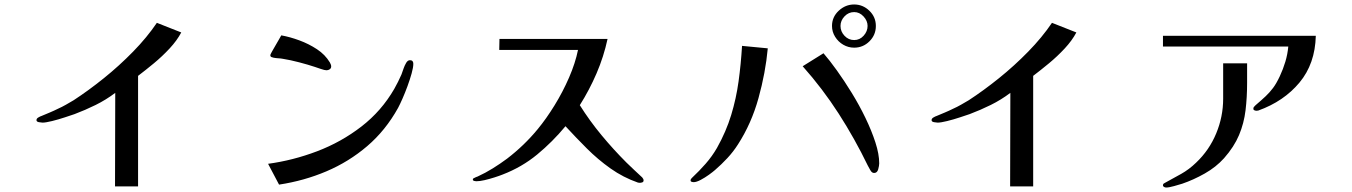

<svg xmlns="http://www.w3.org/2000/svg" viewBox="-20 -831 6040 858"><path d="M790 -686Q771 -650 738 -614.5Q705 -579 667.5 -548Q630 -517 597 -492V2H494L495 -416Q454 -385 407.5 -362Q361 -339 313 -321Q298 -316 269.5 -306.5Q241 -297 212.5 -290Q184 -283 170 -283Q165 -283 154 -285Q143 -287 143 -294Q143 -299 146 -302Q149 -305 153 -307Q156 -309 159.5 -310.5Q163 -312 166 -313Q185 -321 203 -328.5Q221 -336 239 -345Q257 -353 274.5 -363Q292 -373 309 -383Q375 -426 444 -481.5Q513 -537 575 -600.5Q637 -664 681 -729Z M1827 -546Q1827 -530 1819.5 -503Q1812 -476 1801 -446Q1790 -416 1778.5 -390Q1767 -364 1759 -349Q1703 -248 1621 -178Q1539 -108 1439 -65.5Q1339 -23 1227 -6L1178 -99Q1289 -114 1397 -155Q1505 -196 1595 -265.5Q1685 -335 1742 -434Q1751 -450 1759 -466Q1767 -482 1774 -498Q1779 -512 1783.5 -525Q1788 -538 1795 -550Q1802 -562 1812 -562Q1827 -562 1827 -546ZM1460 -534Q1460 -526 1453.5 -521.5Q1447 -517 1439 -517Q1431 -517 1413.5 -523Q1396 -529 1387 -532Q1357 -542 1317 -552.5Q1277 -563 1245 -568Q1235 -570 1224.5 -570.5Q1214 -571 1203 -573Q1198 -574 1193 -576Q1188 -578 1188 -585Q1188 -587 1194.5 -599Q1201 -611 1210 -626Q1219 -641 1226.5 -654.5Q1234 -668 1237 -673Q1276 -666 1318 -650.5Q1360 -635 1396.5 -611Q1433 -587 1454 -552Q1456 -548 1458 -543.5Q1460 -539 1460 -534Z M2856 -25Q2856 -18 2850 -16Q2844 -14 2839 -14Q2834 -14 2831 -15Q2765 -38 2708.5 -78Q2652 -118 2602.5 -167.5Q2553 -217 2507 -267Q2449 -197 2380.5 -140.5Q2312 -84 2226 -51Q2211 -45 2189 -38Q2167 -31 2145.5 -26Q2124 -21 2108 -21Q2105 -21 2099 -22.5Q2093 -24 2093 -28Q2093 -34 2100 -36Q2104 -38 2107 -39.5Q2110 -41 2114 -42Q2149 -58 2182 -78.5Q2215 -99 2246 -122Q2323 -181 2383 -254Q2421 -300 2458 -360Q2495 -420 2523 -484.5Q2551 -549 2563 -608H2211L2212 -657H2695Q2678 -578 2646 -503.5Q2614 -429 2571 -361Q2615 -291 2668 -227Q2721 -163 2779 -105Q2796 -88 2814 -71.5Q2832 -55 2850 -38Q2852 -35 2854 -32Q2856 -29 2856 -25Z M3857 -715Q3857 -738 3839 -757.5Q3821 -777 3797 -777Q3772 -777 3754 -758Q3736 -739 3736 -715Q3736 -690 3754 -671Q3772 -652 3797 -652Q3822 -652 3839.5 -671.5Q3857 -691 3857 -715ZM3411 -615Q3401 -506 3369.5 -392.5Q3338 -279 3278 -186Q3257 -153 3230.5 -124.5Q3204 -96 3175 -71Q3166 -63 3148 -50Q3130 -37 3111 -27Q3092 -17 3080 -17Q3076 -17 3071 -18.5Q3066 -20 3066 -25Q3066 -29 3068.5 -32Q3071 -35 3073 -37Q3105 -67 3133.5 -99.5Q3162 -132 3184 -170Q3225 -243 3247.5 -317Q3270 -391 3280.5 -467.5Q3291 -544 3296 -626ZM3909 -101Q3909 -91 3904.5 -74.5Q3900 -58 3886 -58Q3876 -58 3869 -71Q3862 -84 3858 -91Q3800 -211 3728 -323Q3656 -435 3567 -535L3660 -593Q3687 -562 3720 -516Q3753 -470 3786.5 -415.5Q3820 -361 3847.5 -304Q3875 -247 3892 -194.5Q3909 -142 3909 -101ZM3894 -715Q3894 -675 3865.5 -646.5Q3837 -618 3797 -618Q3771 -618 3748.5 -631Q3726 -644 3712 -666.5Q3698 -689 3698 -715Q3698 -755 3728 -783Q3758 -811 3797 -811Q3836 -811 3865 -783Q3894 -755 3894 -715Z M4790 -686Q4771 -650 4738 -614.5Q4705 -579 4667.5 -548Q4630 -517 4597 -492V2H4494L4495 -416Q4454 -385 4407.5 -362Q4361 -339 4313 -321Q4298 -316 4269.5 -306.5Q4241 -297 4212.5 -290Q4184 -283 4170 -283Q4165 -283 4154 -285Q4143 -287 4143 -294Q4143 -299 4146 -302Q4149 -305 4153 -307Q4156 -309 4159.5 -310.5Q4163 -312 4166 -313Q4185 -321 4203 -328.5Q4221 -336 4239 -345Q4257 -353 4274.5 -363Q4292 -373 4309 -383Q4375 -426 4444 -481.5Q4513 -537 4575 -600.5Q4637 -664 4681 -729Z M5553 -461Q5553 -396 5546 -338Q5539 -280 5517 -227.5Q5495 -175 5450 -124Q5414 -84 5363.5 -55.5Q5313 -27 5263 -10Q5250 -6 5227 0.5Q5204 7 5191 7Q5187 7 5182 4.5Q5177 2 5177 -3Q5177 -8 5180 -10.5Q5183 -13 5186 -14Q5223 -34 5258.5 -54Q5294 -74 5325 -104Q5384 -160 5415 -235Q5446 -310 5446 -390V-548H5553ZM5860 -671Q5857 -546 5787 -462Q5717 -378 5603 -337Q5600 -336 5595 -336Q5591 -336 5586 -338Q5581 -340 5581 -345Q5581 -350 5583 -352.5Q5585 -355 5588 -358Q5589 -359 5589.5 -359.5Q5590 -360 5591 -361Q5618 -384 5636 -401Q5654 -418 5669 -438Q5684 -458 5699 -490Q5714 -522 5724 -555.5Q5734 -589 5737 -623H5177V-671Z"/></svg>

Font: Kaisei Opti Medium
Style: Regular
Weight: 500
Designer: Font-Kai, 金井和夫
Foundry: KAZUO KANAI
Version: Version 5.003